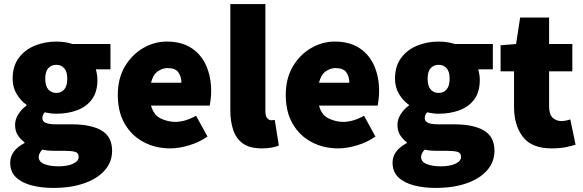

<svg xmlns="http://www.w3.org/2000/svg" viewBox="-20 -716 2862 942"><path d="M240 206Q183 206 135 193.5Q87 181 58.5 154Q30 127 30 82Q30 23 100 -14V-18Q81 -32 67.5 -52.5Q54 -73 54 -104Q54 -130 69.5 -155Q85 -180 110 -198V-202Q83 -220 62.5 -253.5Q42 -287 42 -330Q42 -392 72.5 -432.5Q103 -473 152 -492.5Q201 -512 256 -512Q300 -512 336 -500H522V-376H450Q453 -367 455.5 -353Q458 -339 458 -324Q458 -265 431 -228.5Q404 -192 358 -175Q312 -158 256 -158Q231 -158 200 -165Q188 -154 188 -136Q188 -120 204.5 -113Q221 -106 258 -106H333Q427 -106 478.5 -75.5Q530 -45 530 24Q530 78 494.5 119Q459 160 394 183Q329 206 240 206ZM256 -260Q280 -260 295 -277Q310 -294 310 -330Q310 -365 295 -381.5Q280 -398 256 -398Q232 -398 217 -381.5Q202 -365 202 -330Q202 -294 217 -277Q232 -260 256 -260ZM268 100Q310 100 338 87.5Q366 75 366 54Q366 34 348.5 29Q331 24 299 24H260Q230 24 214.5 22.5Q199 21 188 18Q170 36 170 54Q170 78 197.5 89Q225 100 268 100Z M816 12Q743 12 684.5 -19Q626 -50 592 -108.5Q558 -167 558 -250Q558 -331 592.5 -389.5Q627 -448 682 -480Q737 -512 798 -512Q872 -512 920.5 -479.5Q969 -447 992.5 -392Q1016 -337 1016 -270Q1016 -248 1013.5 -227.5Q1011 -207 1009 -198H721Q734 -151 769 -134.5Q804 -118 840 -118Q888 -118 942 -148L998 -46Q958 -18 908 -3Q858 12 816 12ZM802 -382Q777 -382 754 -366Q731 -350 721 -310H870Q870 -339 855.5 -360.5Q841 -382 802 -382Z M1264 12Q1206 12 1172.5 -11.5Q1139 -35 1124.5 -77.5Q1110 -120 1110 -176V-696H1282V-170Q1282 -145 1291.5 -135.5Q1301 -126 1310 -126Q1315 -126 1318.5 -126.5Q1322 -127 1328 -128L1348 -2Q1335 4 1314 8Q1293 12 1264 12Z M1640 12Q1567 12 1508.5 -19Q1450 -50 1416 -108.5Q1382 -167 1382 -250Q1382 -331 1416.5 -389.5Q1451 -448 1506 -480Q1561 -512 1622 -512Q1696 -512 1744.5 -479.5Q1793 -447 1816.5 -392Q1840 -337 1840 -270Q1840 -248 1837.5 -227.5Q1835 -207 1833 -198H1545Q1558 -151 1593 -134.5Q1628 -118 1664 -118Q1712 -118 1766 -148L1822 -46Q1782 -18 1732 -3Q1682 12 1640 12ZM1626 -382Q1601 -382 1578 -366Q1555 -350 1545 -310H1694Q1694 -339 1679.5 -360.5Q1665 -382 1626 -382Z M2116 206Q2059 206 2011 193.5Q1963 181 1934.5 154Q1906 127 1906 82Q1906 23 1976 -14V-18Q1957 -32 1943.5 -52.5Q1930 -73 1930 -104Q1930 -130 1945.5 -155Q1961 -180 1986 -198V-202Q1959 -220 1938.5 -253.5Q1918 -287 1918 -330Q1918 -392 1948.5 -432.5Q1979 -473 2028 -492.5Q2077 -512 2132 -512Q2176 -512 2212 -500H2398V-376H2326Q2329 -367 2331.5 -353Q2334 -339 2334 -324Q2334 -265 2307 -228.5Q2280 -192 2234 -175Q2188 -158 2132 -158Q2107 -158 2076 -165Q2064 -154 2064 -136Q2064 -120 2080.5 -113Q2097 -106 2134 -106H2209Q2303 -106 2354.5 -75.5Q2406 -45 2406 24Q2406 78 2370.5 119Q2335 160 2270 183Q2205 206 2116 206ZM2132 -260Q2156 -260 2171 -277Q2186 -294 2186 -330Q2186 -365 2171 -381.5Q2156 -398 2132 -398Q2108 -398 2093 -381.5Q2078 -365 2078 -330Q2078 -294 2093 -277Q2108 -260 2132 -260ZM2144 100Q2186 100 2214 87.5Q2242 75 2242 54Q2242 34 2224.5 29Q2207 24 2175 24H2136Q2106 24 2090.5 22.5Q2075 21 2064 18Q2046 36 2046 54Q2046 78 2073.5 89Q2101 100 2144 100Z M2686 12Q2589 12 2545.5 -44.5Q2502 -101 2502 -192V-366H2436V-494L2512 -500L2532 -630H2674V-500H2788V-366H2674V-195Q2674 -154 2692 -138Q2710 -122 2734 -122Q2746 -122 2757.5 -124.5Q2769 -127 2778 -130L2804 -6Q2785 0 2756 6Q2727 12 2686 12Z"/></svg>

Font: Assistant ExtraBold
Style: Regular
Weight: 800
Designer: Hebrew By Ben Nathan, Latin by Paul Hunt
Version: Version 3.000